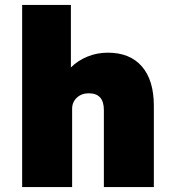

<svg xmlns="http://www.w3.org/2000/svg" viewBox="-20 -760 705 780"><path d="M70 0V-740H268V-486Q296 -514 335 -530Q374 -546 418 -546Q508 -546 556.5 -490Q605 -434 605 -330V0H402V-313Q402 -381 341 -381Q311 -381 292 -363Q273 -345 273 -318V0Z"/></svg>

Font: Lexend Black
Style: Regular
Weight: 900
Designer: Bonnie Shaver-Troup, Thomas Jockin
Foundry: Lexend
Version: Version 1.007; ttfautohint (v1.8.3)